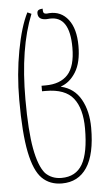

<svg xmlns="http://www.w3.org/2000/svg" viewBox="-56 -586 486 868"><g transform="rotate(-5 187.5 -152.5)"><path d="M30 -148Q30 -264 50 -371Q70 -478 101 -539L119 -531Q58 -381 58 -148Q58 -5 73 76Q88 157 117 191Q146 220 190 220Q255 220 285 168.5Q315 117 315 6Q315 -84 278 -131Q241 -178 153 -178H136V-203H154Q221 -203 255.5 -240.5Q290 -278 290 -363Q290 -506 200 -502Q194 -501 184 -501Q146 -501 146 -531Q146 -541 152 -545Q158 -549 171 -550Q171 -536 174 -531Q177 -526 189 -526L199 -527Q253 -530 285.5 -488Q318 -446 318 -368Q318 -293 291 -249.5Q264 -206 223 -192V-191Q283 -177 313 -123.5Q343 -70 343 6Q343 126 303.5 185.5Q264 245 190 245Q135 245 100 210.5Q65 176 47.5 90Q30 4 30 -148Z"/></g></svg>

Font: Noto Serif Georgian Thin Cond
Style: Regular
Weight: 250
Width: 3
Designer: Monotype Design team
Foundry: Monotype Imaging Inc.
Version: Version 1.000